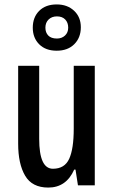

<svg xmlns="http://www.w3.org/2000/svg" viewBox="-20 -888 511 867"><path d="M408 -591V-51H332L321 -122H315Q279 -41 198 -41Q125 -41 93.5 -94.5Q62 -148 62 -239V-591H157V-261Q157 -126 219 -126Q272 -126 292.5 -171Q313 -216 313 -307V-591ZM236 -659Q186 -659 157 -688Q128 -717 128 -763Q128 -810 157 -839Q186 -868 236 -868Q284 -868 314.5 -839.5Q345 -811 345 -765Q345 -718 315.5 -688.5Q286 -659 236 -659ZM237 -714Q259 -714 273.5 -727.5Q288 -741 288 -763Q288 -786 274.5 -800Q261 -814 237 -814Q214 -814 199.5 -800Q185 -786 185 -763Q185 -741 198 -727.5Q211 -714 237 -714Z"/></svg>

Font: Noto Sans Tamil UI ExtraCondensed Medium
Style: Regular
Weight: 500
Width: 2
Designer: Jelle Bosma - Monotype Design Team
Foundry: Monotype Imaging Inc.
Version: Version 2.004; ttfautohint (v1.8.4.7-5d5b)